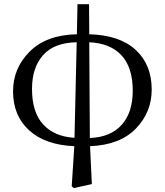

<svg xmlns="http://www.w3.org/2000/svg" viewBox="-20 -702 807 940"><path d="M417 -495.1 419.9 -26.4Q521.5 -30.3 575.7 -90.8Q629.9 -151.4 629.9 -257.8Q629.9 -371.1 575.2 -430.7Q520.5 -490.2 417 -495.1ZM344.7 -27.3 355.5 -495.1Q245.1 -493.2 190.9 -432.1Q136.7 -371.1 136.7 -266.6Q136.7 -152.3 191.4 -92.8Q246.1 -33.2 344.7 -27.3ZM416 -681.6 417 -534.2Q565.4 -530.3 644 -458Q722.7 -385.7 722.7 -263.7Q722.7 -152.3 645 -72.3Q567.4 7.8 420.9 13.7L429.7 199.2L341.8 218.8L331.1 210L343.8 13.7Q201.2 7.8 122.6 -64Q43.9 -135.7 43.9 -254.9Q43.9 -368.2 125.5 -449.7Q207 -531.2 356.4 -534.2L359.4 -681.6Z"/></svg>

Font: GenYoMin TW TTF Medium
Style: Regular
Weight: 500
Version: Version 1.300